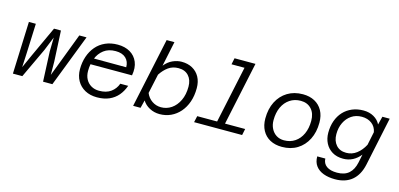

<svg xmlns="http://www.w3.org/2000/svg" viewBox="-77 -1246 4055 1950"><g transform="rotate(15 1950.0 -271.5)"><path d="M60 0 81 -549H154L141 -228L134 -88L197 -228L345 -549H418L434 -228L435 -87L489 -228L611 -549H687L475 0H377L363 -315L366 -461L307 -315L159 0Z M945 12Q873 12 819 -17.5Q765 -47 735.5 -99.5Q706 -152 706 -220Q706 -292 727 -354Q748 -416 787.5 -462.5Q827 -509 884.5 -534.5Q942 -560 1014 -560Q1090 -560 1144.5 -528Q1199 -496 1223.5 -437Q1248 -378 1233 -296H779L794 -361L1155 -360Q1155 -420 1117.5 -455.5Q1080 -491 1010 -491Q935 -491 886 -453.5Q837 -416 813.5 -355.5Q790 -295 790 -224Q790 -174 810 -137Q830 -100 866 -79Q902 -58 949 -58Q1025 -58 1072.5 -92.5Q1120 -127 1140 -183H1223Q1202 -123 1165 -79.5Q1128 -36 1073.5 -12Q1019 12 945 12Z M1686 -560Q1751 -560 1799.5 -533Q1848 -506 1875 -457Q1902 -408 1902 -340Q1902 -260 1879.5 -195.5Q1857 -131 1816.5 -84.5Q1776 -38 1722 -13Q1668 12 1604 12Q1546 12 1497.5 -14Q1449 -40 1423 -83L1402 0H1324L1480 -733H1562L1507 -471Q1545 -518 1592.5 -539Q1640 -560 1686 -560ZM1600 -59Q1660 -59 1709 -92.5Q1758 -126 1787.5 -187.5Q1817 -249 1817 -333Q1817 -404 1778.5 -446.5Q1740 -489 1672 -489Q1611 -489 1566 -457Q1521 -425 1486 -371L1442 -167Q1462 -118 1504.5 -88.5Q1547 -59 1600 -59Z M2175 0 2331 -733H2414L2258 0ZM1965 0 1980 -67H2484L2470 0ZM2180 -666 2194 -733H2372L2358 -666Z M2890 12Q2818 12 2765 -16.5Q2712 -45 2683 -98.5Q2654 -152 2654 -224Q2654 -325 2692.5 -400.5Q2731 -476 2800 -518Q2869 -560 2961 -560Q3032 -560 3085 -531.5Q3138 -503 3167 -450Q3196 -397 3196 -324Q3196 -224 3157.5 -148Q3119 -72 3050.5 -30Q2982 12 2890 12ZM2893 -58Q2959 -58 3008 -91Q3057 -124 3084 -183Q3111 -242 3111 -320Q3111 -399 3069 -444.5Q3027 -490 2957 -490Q2892 -490 2842.5 -457Q2793 -424 2766 -365.5Q2739 -307 2739 -228Q2739 -180 2758.5 -141Q2778 -102 2812.5 -80Q2847 -58 2893 -58Z M3776 -461 3798 -548H3875L3767 -36Q3743 75 3674.5 132.5Q3606 190 3496 190Q3427 190 3374.5 170.5Q3322 151 3292.5 111.5Q3263 72 3263 12H3348Q3350 64 3389 92Q3428 120 3499 120Q3578 120 3623 80Q3668 40 3684 -36L3702 -124Q3667 -80 3621.5 -56.5Q3576 -33 3522 -33Q3454 -33 3406.5 -62Q3359 -91 3334 -140Q3309 -189 3309 -250Q3309 -319 3329.5 -376Q3350 -433 3388 -474Q3426 -515 3479.5 -537.5Q3533 -560 3598 -560Q3660 -560 3707 -533Q3754 -506 3776 -461ZM3536 -99Q3598 -99 3646 -136Q3694 -173 3726 -234L3755 -374Q3745 -430 3702.5 -462Q3660 -494 3598 -494Q3536 -494 3490 -463Q3444 -432 3418 -378.5Q3392 -325 3392 -257Q3392 -186 3430.5 -142.5Q3469 -99 3536 -99Z"/></g></svg>

Font: Azeret Mono Thin Light
Style: Italic
Weight: 300
Italic angle: -12°
Version: Version 1.002